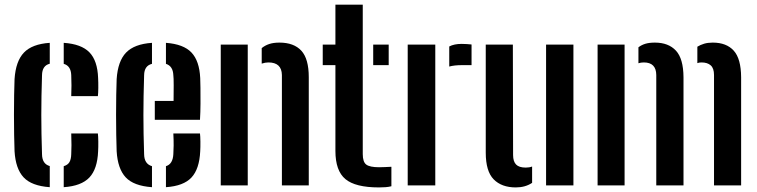

<svg xmlns="http://www.w3.org/2000/svg" viewBox="-20 -790 3226 818"><path d="M42 -145.5Q41 -175 40.2 -216Q39.5 -257 39.5 -301.2Q39.5 -345.5 40.2 -385.5Q41 -425.5 42 -453Q47 -529.5 82 -566Q117 -602.5 192 -607.5V-518.5Q159.5 -510.5 159 -469.5Q156 -377.5 156 -300Q156 -222.5 159 -133Q159.5 -91.5 192 -82.5V7.5Q114.5 2 80.5 -34.5Q46.5 -71 42 -145.5ZM283.5 -380.5Q284.5 -399.5 284.5 -425.8Q284.5 -452 283.5 -470Q282 -509.5 251.5 -518V-607.5Q326.5 -602.5 361 -567Q395.5 -531.5 398 -457.5Q399 -439 398.8 -415.5Q398.5 -392 397 -380.5ZM251.5 7.5V-82Q268.5 -87 275.8 -99.2Q283 -111.5 283.5 -133.5Q284.5 -151.5 284.5 -171.8Q284.5 -192 283.5 -221.5H397Q398.5 -209.5 398.8 -186Q399 -162.5 398 -145.5Q395 -70 360.8 -33.8Q326.5 2.5 251.5 7.5Z M477 -145.5Q476 -175 475.2 -216Q474.5 -257 474.5 -301.2Q474.5 -345.5 475.2 -385.5Q476 -425.5 477 -453Q482 -529.5 517.2 -566Q552.5 -602.5 627.5 -607.5V-518Q594.5 -510 594 -469.5Q591 -377.5 591 -300Q591 -222.5 594 -133Q594.5 -91.5 627.5 -82V7.5Q549.5 2 515.5 -34.5Q481.5 -71 477 -145.5ZM639.5 -279.5V-360H719.5Q720 -394.5 720 -426.8Q720 -459 718.5 -469.5Q717 -508.5 687 -518V-607.5Q762 -602 795.8 -566.2Q829.5 -530.5 833 -457.5Q833.5 -445.5 834 -415.8Q834.5 -386 834.2 -349Q834 -312 832 -279.5ZM687 7.5V-82Q716.5 -91 718.5 -133.5Q719.5 -148.5 719.8 -170.5Q720 -192.5 718.5 -221.5H832Q833.5 -210 833.8 -186Q834 -162 833 -145.5Q829.5 -70 795.8 -33.8Q762 2.5 687 7.5Z M1181 0V-470.5Q1180 -524 1123.5 -524Q1110 -524 1095 -519V-585Q1109 -596.5 1127 -602.5Q1145 -608.5 1170.5 -608.5Q1232 -608.5 1263.8 -574Q1295.5 -539.5 1295.5 -461V0ZM920.5 0V-600H1035.5V0Z M1355 -512.5V-600H1409V-770H1525.5V-133.5Q1525.5 -100 1540.5 -88.8Q1555.5 -77.5 1595 -77.5Q1609.5 -77.5 1621 -78.2Q1632.5 -79 1647.5 -79.5V3.5Q1635.5 6.5 1622.5 7.5Q1609.5 8.5 1594.5 8.5Q1494 8.5 1451.5 -27Q1409 -62.5 1409 -147V-512.5ZM1570 -512.5V-600H1636V-512.5Z M1894 -506.5V-592Q1914.5 -603 1947 -603Q1958.5 -603 1969.5 -602.2Q1980.5 -601.5 1989 -600.5V-512.5H1948.5Q1916 -512.5 1894 -506.5ZM1717 0V-600H1834.5V0Z M2049.5 -139.5V-600H2165L2166 -129.5Q2166 -102 2178.8 -89Q2191.5 -76 2220 -76Q2235 -76 2247 -80.5V-11Q2218 8.5 2177.5 8.5Q2117 8.5 2083.2 -26Q2049.5 -60.5 2049.5 -139.5ZM2306.5 0V-600H2423V0Z M3022 0V-470.5Q3022 -499 3008 -511.5Q2994 -524 2968.5 -524Q2958.5 -524 2951 -521V-591Q2964 -599 2980 -603.8Q2996 -608.5 3016.5 -608.5Q3075 -608.5 3106 -574.2Q3137 -540 3137.5 -461V0ZM2776 0V-470.5Q2775.5 -524 2723 -524Q2710.5 -524 2700 -520.5V-588.5Q2713 -598.5 2729.5 -603.5Q2746 -608.5 2770 -608.5Q2828 -608.5 2859.8 -574.2Q2891.5 -540 2892 -461V0ZM2526 0V-600H2641V0Z"/></svg>

Font: Big Shoulders Stencil Text
Style: Bold
Weight: 700
Designer: Patric King
Foundry: XO Type Co
Version: Version 1.000